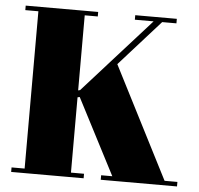

<svg xmlns="http://www.w3.org/2000/svg" viewBox="-51 -752 836 805"><g transform="rotate(5 367.0 -350.0)"><path d="M25 -700H330V-681H275V-365L283 -367L565 -681H486V-700H661V-681H601L429 -489L669 -19H723V0H402V-19H449L284 -338L275 -336V-19H330V0H25V-19H80V-681H25Z"/></g></svg>

Font: SVN-Abril Fatface
Style: Regular
Weight: 400
Designer: Veronika Burian, Jos? Scaglione
Foundry: TypeTogether
Version: Version 1.001